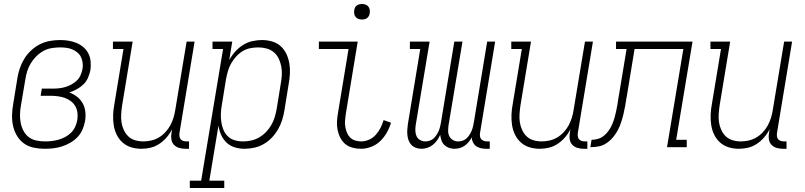

<svg xmlns="http://www.w3.org/2000/svg" viewBox="-20 -739 4040 964"><path d="M205 8Q177 8 150 2.5Q123 -3 101.5 -18Q80 -33 66 -56Q52 -79 46 -105Q40 -131 40.5 -159Q41 -187 46 -215L67 -345Q71 -371 79.5 -396Q88 -421 102 -444Q116 -467 136.5 -486Q157 -505 181 -517Q205 -529 231 -533.5Q257 -538 282 -538Q304 -538 325 -534.5Q346 -531 365 -523Q384 -515 399.5 -501.5Q415 -488 424 -470Q433 -452 435 -430.5Q437 -409 434 -387Q430 -368 422 -349Q414 -330 399 -315.5Q384 -301 365.5 -291Q347 -281 328 -275Q349 -267 366.5 -253.5Q384 -240 395 -220.5Q406 -201 408.5 -177.5Q411 -154 407 -131Q403 -109 394 -88Q385 -67 369 -50.5Q353 -34 333 -22.5Q313 -11 291.5 -4Q270 3 248.5 5.5Q227 8 205 8ZM206 -29Q224 -29 241 -31Q258 -33 275 -38Q292 -43 308 -51.5Q324 -60 337 -73Q350 -86 357.5 -102.5Q365 -119 368 -136Q371 -154 369 -172Q367 -190 358.5 -205Q350 -220 336.5 -230.5Q323 -241 306.5 -247Q290 -253 272 -255.5Q254 -258 236 -258H184L190 -294H242Q258 -294 274 -295.5Q290 -297 306 -301.5Q322 -306 337 -314Q352 -322 364.5 -333.5Q377 -345 384 -360.5Q391 -376 394 -392Q397 -408 395 -423.5Q393 -439 386.5 -452.5Q380 -466 368.5 -475.5Q357 -485 343 -491Q329 -497 313 -499Q297 -501 282 -501Q261 -501 239.5 -497.5Q218 -494 198.5 -483.5Q179 -473 162.5 -456.5Q146 -440 134.5 -421Q123 -402 116.5 -381Q110 -360 107 -339L85 -209Q81 -187 80.5 -164.5Q80 -142 84 -121.5Q88 -101 98 -82Q108 -63 124.5 -50.5Q141 -38 162.5 -33.5Q184 -29 206 -29Z M690 8Q663 8 638.5 0.5Q614 -7 595.5 -23.5Q577 -40 566 -62.5Q555 -85 551 -110.5Q547 -136 548 -162.5Q549 -189 554 -215L600 -493H547V-530H646L593 -209Q590 -188 588.5 -166.5Q587 -145 590 -125Q593 -105 601.5 -86.5Q610 -68 624 -54.5Q638 -41 658 -35Q678 -29 699 -29Q719 -29 739 -33.5Q759 -38 777 -48.5Q795 -59 810 -75Q825 -91 835 -109.5Q845 -128 851 -147.5Q857 -167 860 -187L917 -530H957L881 -71Q880 -63 881 -54.5Q882 -46 887 -40Q892 -34 900 -31.5Q908 -29 917 -29H929V8H911Q894 8 879 3.5Q864 -1 853.5 -12Q843 -23 840.5 -39Q838 -55 841 -71L844 -90Q833 -68 816.5 -49Q800 -30 779.5 -16.5Q759 -3 736 2.5Q713 8 690 8Z M933 205V168H990L1100 -493H1047V-530H1146L1131 -437Q1143 -460 1160.5 -479.5Q1178 -499 1200 -513Q1222 -527 1247 -532.5Q1272 -538 1296 -538Q1322 -538 1347 -530.5Q1372 -523 1390 -506.5Q1408 -490 1418.5 -467Q1429 -444 1433 -419Q1437 -394 1435.5 -367.5Q1434 -341 1429 -315L1408 -185Q1404 -160 1396.5 -136Q1389 -112 1376 -89.5Q1363 -67 1345 -48Q1327 -29 1304.5 -16Q1282 -3 1257 2.5Q1232 8 1208 8Q1182 8 1158 0.5Q1134 -7 1117 -23.5Q1100 -40 1090 -62.5Q1080 -85 1077 -109L1031 168H1106V205ZM1200 -29Q1221 -29 1241.5 -33.5Q1262 -38 1281 -49Q1300 -60 1315.5 -76Q1331 -92 1342 -111Q1353 -130 1359 -150Q1365 -170 1369 -191L1390 -321Q1394 -342 1395 -364Q1396 -386 1392 -406.5Q1388 -427 1379 -445.5Q1370 -464 1354.5 -477Q1339 -490 1318.5 -495.5Q1298 -501 1277 -501Q1257 -501 1236.5 -497Q1216 -493 1198 -482Q1180 -471 1165.5 -455Q1151 -439 1140.5 -420.5Q1130 -402 1124.5 -382.5Q1119 -363 1115 -343L1094 -213Q1090 -192 1089 -170Q1088 -148 1091 -127.5Q1094 -107 1101.5 -88Q1109 -69 1123.5 -55Q1138 -41 1158 -35Q1178 -29 1200 -29Z M1793 8Q1771 8 1750 2.5Q1729 -3 1713.5 -16Q1698 -29 1688.5 -47.5Q1679 -66 1675 -86.5Q1671 -107 1672 -129Q1673 -151 1677 -172L1730 -493H1581V-530H1776L1716 -166Q1714 -151 1712.5 -135Q1711 -119 1713.5 -103.5Q1716 -88 1721.5 -74Q1727 -60 1737 -49.5Q1747 -39 1762 -34Q1777 -29 1793 -29Q1813 -29 1832.5 -37.5Q1852 -46 1866.5 -62Q1881 -78 1890.5 -97Q1900 -116 1906 -136L1943 -123Q1936 -98 1922.5 -74Q1909 -50 1889.5 -31Q1870 -12 1844 -2Q1818 8 1793 8ZM1797 -641Q1788 -641 1779.5 -644Q1771 -647 1765.5 -654Q1760 -661 1758.5 -670.5Q1757 -680 1759 -690Q1760 -696 1763 -702Q1766 -708 1772 -712Q1778 -716 1784.5 -717.5Q1791 -719 1797 -719Q1807 -719 1815.5 -716Q1824 -713 1829.5 -706Q1835 -699 1836.5 -689.5Q1838 -680 1836 -670Q1835 -664 1831.5 -658Q1828 -652 1822.5 -648Q1817 -644 1810.5 -642.5Q1804 -641 1797 -641Z M2097 8Q2082 8 2069 3.5Q2056 -1 2046.5 -10.5Q2037 -20 2032 -33Q2027 -46 2025.5 -60Q2024 -74 2025 -88.5Q2026 -103 2028 -117L2090 -493H2038V-530H2137L2067 -110Q2065 -96 2065.5 -81.5Q2066 -67 2071.5 -55Q2077 -43 2089 -36Q2101 -29 2116 -29Q2126 -29 2137 -32.5Q2148 -36 2156.5 -43.5Q2165 -51 2171.5 -61Q2178 -71 2182.5 -81.5Q2187 -92 2189.5 -102.5Q2192 -113 2194 -124L2261 -530H2302L2232 -110Q2230 -96 2230 -81.5Q2230 -67 2236 -55Q2242 -43 2254 -36Q2266 -29 2280 -29Q2291 -29 2302 -32.5Q2313 -36 2321.5 -43.5Q2330 -51 2336.5 -61Q2343 -71 2347.5 -81.5Q2352 -92 2354.5 -102.5Q2357 -113 2359 -124L2426 -530H2466L2390 -71Q2389 -63 2390 -54.5Q2391 -46 2396.5 -40Q2402 -34 2410 -31.5Q2418 -29 2426 -29H2439V8H2420Q2407 8 2394 5Q2381 2 2371 -5Q2361 -12 2355 -24Q2349 -36 2348 -49Q2342 -37 2333 -26Q2324 -15 2312.5 -7Q2301 1 2287.5 4.5Q2274 8 2261 8Q2247 8 2233.5 3Q2220 -2 2210.5 -11.5Q2201 -21 2196.5 -34.5Q2192 -48 2190 -62Q2184 -48 2175 -35Q2166 -22 2153.5 -12Q2141 -2 2126 3Q2111 8 2097 8Z M2690 8Q2663 8 2638.5 0.5Q2614 -7 2595.5 -23.5Q2577 -40 2566 -62.5Q2555 -85 2551 -110.5Q2547 -136 2548 -162.5Q2549 -189 2554 -215L2600 -493H2547V-530H2646L2593 -209Q2590 -188 2588.5 -166.5Q2587 -145 2590 -125Q2593 -105 2601.5 -86.5Q2610 -68 2624 -54.5Q2638 -41 2658 -35Q2678 -29 2699 -29Q2719 -29 2739 -33.5Q2759 -38 2777 -48.5Q2795 -59 2810 -75Q2825 -91 2835 -109.5Q2845 -128 2851 -147.5Q2857 -167 2860 -187L2917 -530H2957L2881 -71Q2880 -63 2881 -54.5Q2882 -46 2887 -40Q2892 -34 2900 -31.5Q2908 -29 2917 -29H2929V8H2911Q2894 8 2879 3.5Q2864 -1 2853.5 -12Q2843 -23 2840.5 -39Q2838 -55 2841 -71L2844 -90Q2833 -68 2816.5 -49Q2800 -30 2779.5 -16.5Q2759 -3 2736 2.5Q2713 8 2690 8Z M2944 0 2950 -37Q2966 -37 2983 -42Q3000 -47 3013.5 -58.5Q3027 -70 3037 -84.5Q3047 -99 3054 -115.5Q3061 -132 3065.5 -148Q3070 -164 3073.5 -180.5Q3077 -197 3080 -213.5Q3083 -230 3085 -247Q3086 -251 3086.5 -255.5Q3087 -260 3088 -264L3126 -493H3073V-530H3457L3375 -37H3428V0H3329L3411 -493H3166L3127 -255Q3127 -254 3127 -254Q3127 -254 3127 -253L3126 -252Q3123 -231 3119.5 -210.5Q3116 -190 3111 -169Q3106 -148 3099.5 -127.5Q3093 -107 3083 -87.5Q3073 -68 3058.5 -50.5Q3044 -33 3025.5 -20.5Q3007 -8 2986 -4Q2965 0 2944 0Z M3690 8Q3663 8 3638.5 0.5Q3614 -7 3595.5 -23.5Q3577 -40 3566 -62.5Q3555 -85 3551 -110.5Q3547 -136 3548 -162.5Q3549 -189 3554 -215L3600 -493H3547V-530H3646L3593 -209Q3590 -188 3588.5 -166.5Q3587 -145 3590 -125Q3593 -105 3601.5 -86.5Q3610 -68 3624 -54.5Q3638 -41 3658 -35Q3678 -29 3699 -29Q3719 -29 3739 -33.5Q3759 -38 3777 -48.5Q3795 -59 3810 -75Q3825 -91 3835 -109.5Q3845 -128 3851 -147.5Q3857 -167 3860 -187L3917 -530H3957L3881 -71Q3880 -63 3881 -54.5Q3882 -46 3887 -40Q3892 -34 3900 -31.5Q3908 -29 3917 -29H3929V8H3911Q3894 8 3879 3.5Q3864 -1 3853.5 -12Q3843 -23 3840.5 -39Q3838 -55 3841 -71L3844 -90Q3833 -68 3816.5 -49Q3800 -30 3779.5 -16.5Q3759 -3 3736 2.5Q3713 8 3690 8Z"/></svg>

Font: Iosevka Slab Extralight
Style: Italic
Weight: 200
Italic angle: -9°
Monospace: yes
Designer: Belleve Invis
Foundry: Belleve Invis
Version: Version 11.1.1; ttfautohint (v1.8.3)